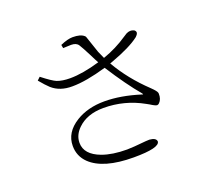

<svg xmlns="http://www.w3.org/2000/svg" viewBox="-132 -936 1263 1141"><g transform="rotate(-20 500.0 -365.0)"><path d="M356.4 -720.7 352.5 -742.2Q399.4 -762.7 430.7 -762.7Q480.5 -762.7 502 -743.2Q506.8 -739.3 507.8 -735.4Q540 -637.7 543.9 -628.9Q553.7 -605.5 564.5 -583Q648.4 -612.3 718.8 -660.2Q732.4 -669.9 740.2 -673.8Q765.6 -686.5 788.1 -675.8Q793 -672.9 794.9 -669.9Q806.6 -655.3 785.2 -635.7Q784.2 -633.8 783.2 -633.8Q726.6 -589.8 603.5 -544.9Q594.7 -542 587.9 -539.1Q656.2 -420.9 764.6 -318.4Q793.9 -290 796.9 -278.3Q797.9 -274.4 797.9 -271.5Q798.8 -237.3 779.3 -217.8Q772.5 -210.9 765.6 -210.9Q754.9 -210.9 724.6 -230.5Q714.8 -236.3 707 -240.2Q591.8 -304.7 459 -304.7Q354.5 -304.7 294.9 -246.1Q254.9 -207 254.9 -158.2Q254.9 -84 351.6 -47.9Q416 -24.4 507.8 -24.4Q541 -24.4 628.9 -33.2Q641.6 -34.2 651.4 -34.2Q692.4 -31.2 695.3 -7.8Q693.4 33.2 529.3 33.2Q337.9 33.2 256.8 -44.9Q210.9 -89.8 210.9 -154.3Q210.9 -240.2 297.9 -293.9Q373 -339.8 477.5 -339.8Q580.1 -339.8 701.2 -301.8Q709 -298.8 709 -300.8Q708 -303.7 706.1 -306.6Q634.8 -390.6 547.9 -526.4Q417 -488.3 331.1 -488.3Q252.9 -487.3 203.1 -531.2Q180.7 -551.8 148.4 -590.8L167 -608.4Q226.6 -561.5 252.9 -550.8Q286.1 -538.1 335 -538.1Q414.1 -538.1 523.4 -570.3Q512.7 -588.9 494.1 -627Q466.8 -680.7 453.1 -702.1Q440.4 -722.7 407.2 -722.7Q399.4 -722.7 379.9 -721.7Q364.3 -720.7 356.4 -720.7Z"/></g></svg>

Font: GenYoMin JP Light
Style: Regular
Weight: 300
Version: Version 1.001;PS 1;hotconv 16.6.51;makeotf.lib2.5.65220 DEVE